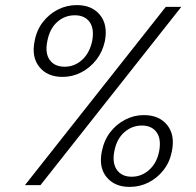

<svg xmlns="http://www.w3.org/2000/svg" viewBox="-20 -727 771 754"><path d="M116 -566Q124 -609 148.5 -640.5Q173 -672 207.5 -689.5Q242 -707 282 -707Q341 -707 372.5 -668.5Q404 -630 392 -566Q383 -524 358.5 -492.5Q334 -461 299.5 -443Q265 -425 226 -425Q166 -425 134.5 -464Q103 -503 116 -566ZM274 -667Q234 -667 204.5 -640.5Q175 -614 166 -566Q156 -519 175 -492Q194 -465 234 -465Q273 -465 302.5 -492Q332 -519 342 -566Q351 -614 332 -640.5Q313 -667 274 -667ZM631 -700H692L139 0H78ZM380 -133Q389 -177 413 -208Q437 -239 471.5 -257Q506 -275 545 -275Q605 -275 636.5 -236Q668 -197 655 -133Q647 -91 622.5 -59.5Q598 -28 563.5 -10.5Q529 7 489 7Q430 7 398.5 -31.5Q367 -70 380 -133ZM537 -234Q498 -234 468 -207.5Q438 -181 429 -133Q420 -87 439 -60Q458 -33 497 -33Q536 -33 566 -60Q596 -87 605 -133Q614 -181 595 -207.5Q576 -234 537 -234Z"/></svg>

Font: Albert Sans Light
Style: Italic
Weight: 300
Italic angle: -11.25°
Designer: Andreas Rasmussen
Foundry: a.Foundry
Version: Version 1.025